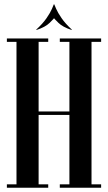

<svg xmlns="http://www.w3.org/2000/svg" viewBox="-20 -879 506 899"><path d="M12.2 -699H205.8V-683H160.8V-357H305V-683H260V-699H453.5V-683H408.5V-16H453.5V0H260V-16H305V-341H160.8V-16H205.8V0H12.2V-16H57.2V-683H12.2ZM151.8 -739 149 -739.8Q180.2 -768.2 197.9 -793.9Q215.5 -819.5 223.2 -837.6Q231 -855.8 232 -858.8H234L234.2 -795Q232.2 -791.8 212.5 -772.1Q192.8 -752.5 151.8 -739ZM314.2 -739Q273.5 -752.5 253.6 -772.1Q233.8 -791.8 231.8 -795L232 -858.8H234Q235.2 -855.8 243 -837.6Q250.8 -819.5 268.4 -793.9Q286 -768.2 317 -739.8Z"/></svg>

Font: Emberly Black
Style: Regular
Weight: 900
Designer: Rajesh Rajput
Foundry: Rajesh Rajput
Version: Version 1.000